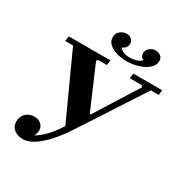

<svg xmlns="http://www.w3.org/2000/svg" viewBox="-197 -1007 1107 1165"><g transform="rotate(30 356.5 -425.0)"><path d="M127 10Q90 10 65 -10Q40 -30 40 -64Q40 -98 62.5 -121Q85 -144 122 -144Q151 -144 169.5 -127.5Q188 -111 188 -85Q188 -71 182 -55Q176 -39 161.5 -28Q147 -17 119 -17L108 -25Q140 -25 174 -43Q208 -61 243 -97.5Q278 -134 312 -188L108 -635H53L58 -670H350L345 -635H285L275 -625L404 -325H409L598 -625L588 -635H505L510 -670H713L708 -635H653L370 -200Q327 -133 284 -86Q241 -39 201.5 -14.5Q162 10 127 10ZM436.1 -714Q403 -714 369.4 -723.2Q335.8 -732.3 313.4 -751.2Q291 -770.1 291 -801Q291 -828 312 -844Q333 -860 356 -860Q377.1 -860 390.1 -846.8Q403 -833.5 403 -816.7Q403 -801 393.5 -789Q384 -777 370 -772Q381 -757 398.6 -750Q416.2 -743 441.2 -743Q465 -743 488 -750Q511 -757 522 -772Q509 -777 504 -787Q499 -797 499 -807Q499 -829.4 517.5 -844.7Q536 -860 559.2 -860Q579 -860 594 -847.5Q609 -835 609 -816Q609 -783.2 581 -760.1Q553 -737 512.8 -725.5Q472.7 -714 436.1 -714Z"/></g></svg>

Font: Brygada 1918
Style: Italic
Weight: 400
Italic angle: -8°
Designer: Mateusz Machalski | Borys Kosmynka | Przemek Hoffer
Foundry: NIEPODLEGLA 2018
Version: Version 3.006